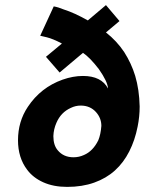

<svg xmlns="http://www.w3.org/2000/svg" viewBox="-20 -720 587 752"><path d="M243 12Q189.5 12 149.5 -6Q109.5 -24 86.5 -55Q50.5 -102 50.5 -170.5Q50.5 -244 89 -301.5Q139.5 -377.5 225 -408Q266 -422.5 305 -422.5Q377 -422.5 403 -373.5Q401.5 -400.5 367 -449.5Q332 -495 305 -513L213.5 -436L160 -497.5L222.5 -549.5Q187.5 -568 163.2 -574Q139 -580 137.5 -580L190.5 -695Q208 -692 229.5 -683Q272 -669.5 324 -640L395 -700L448 -637.5L395 -593Q437.5 -559.5 466.5 -516Q494.5 -472 509.5 -423Q525.5 -369.5 527 -303Q527 -263 519 -224Q508.5 -170.5 486.2 -126.8Q464 -83 430 -52.2Q396 -21.5 349 -4.8Q302 12 243 12ZM268 -104Q289.5 -104 309 -113Q344 -128 365 -170.5Q374.5 -193.5 377 -227Q377 -257.5 356 -281Q333 -306.5 296 -306.5Q276 -306.5 257.5 -297.5Q218.5 -280 201 -239Q190 -214 189 -187Q189 -151 206.5 -131Q229 -104 268 -104Z"/></svg>

Font: Lucymar Sans
Style: Bold Italic
Weight: 700
Italic angle: -10°
Foundry: The League of Moveable Type (original font) / Main changes by Cristiano Sobral with portions from Mirco Monsees
Version: Version 2.00;August 30, 2020;FontCreator 13.0.0.2681 64-bit